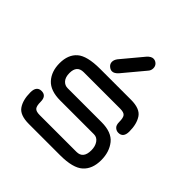

<svg xmlns="http://www.w3.org/2000/svg" viewBox="-178 -822 967 967"><g transform="rotate(45 305.0 -338.5)"><path d="M166 0H388.7C449.2 0 491.7 -11.1 516.1 -33.2C540.5 -55.3 552.7 -87.2 552.7 -128.9C552.7 -168 542.3 -200.5 521.5 -226.6C500.7 -252.6 466.1 -265.6 418 -265.6H176.8C163.1 -265.6 151.7 -270.8 142.6 -281.2C133.5 -291.7 128.9 -306.6 128.9 -326.2C128.9 -362 144.9 -379.9 176.8 -379.9H436.5C454.1 -379.9 465.8 -376.3 471.7 -369.1C477.5 -362 480.5 -348.6 480.5 -329.1C480.5 -314.1 484 -303.4 491.2 -296.9C498.4 -290.4 506.5 -287.1 515.6 -287.1C539.1 -287.1 550.8 -301.8 550.8 -331.1C550.8 -366.9 543.5 -395.7 528.8 -417.5C514.2 -439.3 485.7 -450.2 443.4 -450.2H223.6C161.8 -450.2 118.8 -439.6 94.7 -418.5C70.6 -397.3 58.6 -366.5 58.6 -326.2C58.6 -287.1 69.5 -255.5 91.3 -231.4C113.1 -207.4 147.5 -195.3 194.3 -195.3H434.6C448.9 -195.3 460.4 -189 469.2 -176.3C478 -163.6 482.4 -147.8 482.4 -128.9C482.4 -89.8 466.5 -70.3 434.6 -70.3H172.9C155.3 -70.3 143.6 -73.9 137.7 -81.1C131.8 -88.2 128.9 -101.6 128.9 -121.1C128.9 -149.1 117.2 -163.1 93.8 -163.1C70.3 -163.1 58.6 -148.1 58.6 -118.2C58.6 -82.4 65.9 -53.7 80.6 -32.2C95.2 -10.7 123.7 0 166 0ZM274.4 -483.4C284.8 -483.4 295.6 -489.6 306.6 -502L400.4 -614.3C407.6 -622.1 411.1 -631.2 411.1 -641.6C411.1 -652 407.7 -660.5 400.9 -667C394 -673.5 386.1 -676.8 377 -676.8C366.5 -676.8 355.8 -670.6 344.7 -658.2L251 -545.9C243.8 -536.1 240.2 -526.7 240.2 -517.6C240.2 -507.8 244 -499.7 251.5 -493.2C259 -486.7 266.6 -483.4 274.4 -483.4Z"/></g></svg>

Font: Jura
Style: DemiBold
Weight: 600
Version: Version 2.5.1